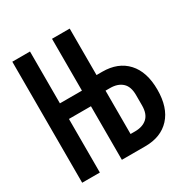

<svg xmlns="http://www.w3.org/2000/svg" viewBox="-162 -829 923 959"><g transform="rotate(-30 300.0 -349.0)"><path d="M268 -309H141V0H39V-698H141V-399H268V-698H370V-430H403Q494 -430 545.5 -374Q597 -318 597 -215Q597 -112 545.5 -56Q494 0 403 0H268ZM396 -90Q440 -90 465.5 -113Q491 -136 491 -185V-245Q491 -294 465.5 -317Q440 -340 396 -340H370V-90Z"/></g></svg>

Font: IBM Plaex Mono Medium
Style: Regular
Weight: 500
Designer: Mike Abbink, Paul van der Laan, Pieter van Rosmalen
Foundry: Bold Monday
Version: Version 2.003